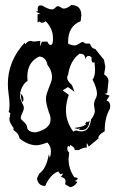

<svg xmlns="http://www.w3.org/2000/svg" viewBox="-20 -601 484 786"><path d="M313 -538.1 310.1 -514.2Q258.8 -494.1 258.8 -429.7V-422.4Q273.9 -415 285.2 -415Q290.5 -415 295.2 -417.2Q299.8 -419.4 304 -422.1Q308.1 -424.8 311.5 -427Q314.9 -429.2 317.9 -429.2Q321.8 -429.2 325.2 -425.8Q328.6 -422.4 335 -422.4L342.8 -422.9Q347.7 -422.9 349.4 -419.9Q351.1 -417 352.5 -413.3Q354 -409.7 357.4 -406Q360.8 -402.3 370.1 -400.4L405.8 -356L411.1 -326.7L406.7 -299.3Q406.7 -294.9 408.4 -294.2Q410.2 -293.5 412.8 -291.7Q415.5 -290 418.7 -285.6Q421.9 -281.2 424.3 -270.5L418.9 -220.2L408.2 -216.3L428.7 -209.5L416 -189.5Q431.2 -184.6 431.2 -167L430.2 -156.2Q408.7 -120.1 408.7 -67.9V-63.5Q382.8 -49.3 382.8 -37.6L383.3 -34.2L343.3 -1Q337.4 -14.6 335 -14.6V3.9L330.1 3.4Q318.8 3.4 303.2 13.2H285.2L285.6 10.7Q285.6 2 267.1 -7.8V-6.3Q267.1 -0.5 264.2 -0.5L258.8 -3.9Q255.4 1 255.4 7.3Q255.4 16.1 263.2 23.9L260.7 50.3Q260.7 90.3 284.2 124.5Q298.3 126 298.3 130.4Q298.3 134.3 286.6 140.1L296.4 143.6Q286.6 162.1 267.6 165.5L246.6 153.3L248.5 142.1Q248.5 127.4 229.5 123Q237.3 113.8 237.3 109.4L227.1 112.3L218.3 100.6Q184.6 114.3 165 160.2Q136.2 160.2 131.3 129.4L140.6 109.9Q170.4 88.4 179.7 30.8L184.1 44.9Q188.5 31.2 188.5 18.6Q188.5 -2.9 173.8 -17.6Q143.1 -6.3 129.9 -6.3Q95.2 -6.3 60.1 -34.2Q58.1 -44.4 54 -50.8Q49.8 -57.1 45.4 -60.8Q41 -64.5 37.8 -66.7Q34.7 -68.8 34.7 -71.3L35.6 -74.7Q35.6 -77.1 33 -80.8Q30.3 -84.5 27.1 -89.4Q23.9 -94.2 21.2 -100.6Q18.6 -106.9 18.6 -114.3L22.5 -136.7L15.1 -143.6Q19 -148.9 19 -170.9Q19 -189.9 15.6 -213.4Q12.2 -236.8 12.2 -257.3Q12.2 -351.6 81.1 -426.3L83 -419.4Q93.3 -433.6 106 -433.6L118.2 -430.7L145 -433.6L143.6 -411.1L151.4 -430.2L173.8 -430.7Q179.7 -417 186.5 -417Q192.4 -417 194.6 -423.3Q196.8 -429.7 196.8 -436.5V-444.8Q196.8 -484.4 167 -514.2Q159.2 -507.8 152.3 -507.8Q146.5 -507.8 142.1 -513.2L133.8 -509.3V-543L145.5 -543.5L126 -554.2L134.8 -554.7L134.3 -563.5Q134.3 -579.1 145.5 -579.1L153.8 -577.6Q179.2 -562.5 192.9 -562.5Q197.3 -562.5 200.4 -564.5Q203.6 -566.4 206.1 -569.1Q208.5 -571.8 210.9 -573.7Q213.4 -575.7 217.3 -575.7Q223.1 -575.7 229 -570.8Q234.9 -565.9 241.7 -565.9Q254.4 -565.9 272 -580.6Q313 -579.6 313 -538.1ZM76.2 -195.8Q76.2 -192.4 75.2 -188.2Q74.2 -184.1 72.3 -184.1Q67.9 -184.1 64.5 -218.3Q76.2 -207 76.2 -195.8ZM258.8 -294.9Q254.9 -289.6 254.9 -283.2Q254.9 -269.5 274.4 -252.9L285.2 -225.1L258.3 -244.6L236.3 -231L261.7 -212.9Q250 -180.7 250 -150.4Q250 -102.5 279.8 -62.5L291 -67.4Q303.2 -63 313 -63Q346.2 -63 353 -112.8Q368.2 -130.9 368.2 -148.4L364.7 -171.4Q364.7 -185.1 373 -200.7Q377 -207.5 377 -217.3Q377 -239.7 358.9 -275.4Q369.1 -287.1 369.1 -316.4L367.2 -346.2L361.8 -344.7Q354.5 -344.7 354.5 -362.3V-367.2Q348.1 -372.1 342.8 -372.1Q333.5 -372.1 328.6 -358.9V-361.3Q328.6 -380.9 308.1 -380.9H305.2Q267.6 -353.5 258.8 -294.9ZM140.6 -369.6Q91.8 -347.2 91.8 -286.1L92.8 -269.5Q89.4 -268.1 84.2 -263.2Q79.1 -258.3 74.2 -250.5Q69.3 -242.7 65.7 -232.4Q62 -222.2 62 -210.4Q62 -200.7 64.5 -193.6Q66.9 -186.5 69.8 -180.7Q72.8 -174.8 75.2 -169.7Q77.6 -164.6 77.6 -158.7Q77.6 -154.3 75.7 -148.9Q73.7 -143.6 71.3 -137.9Q68.8 -132.3 66.9 -127.4Q64.9 -122.6 64.9 -119.1Q64.9 -114.3 68.6 -110.6Q72.3 -106.9 77.1 -102.5Q82 -98.1 86.2 -92.5Q90.3 -86.9 91.3 -78.6Q93.8 -60.1 127 -59.1Q187 -74.2 187 -111.8Q187 -127 180.7 -139.2Q168 -178.2 168 -194.8Q168 -207.5 171.9 -219.2Q175.8 -231 180.4 -242.2Q185.1 -253.4 189 -264.2Q192.9 -274.9 192.9 -286.1Q192.9 -311.5 173.8 -336.4Q168 -368.2 140.6 -369.6ZM333.5 -89.8 328.6 -94.2 336.4 -105.5Q336.4 -100.6 338.4 -100.6Q340.8 -100.6 346.7 -107.9Q343.8 -68.4 313.5 -68.4L301.8 -69.8L309.6 -75.7L296.9 -73.2L283.7 -77.1Q326.7 -83 326.7 -89.8Z"/></svg>

Font: Truetypewriter PolyglOTT
Style: Regular
Weight: 400
Designer: Sergey Beatoff a.k.a. Sam_T
Version: Version 3.76